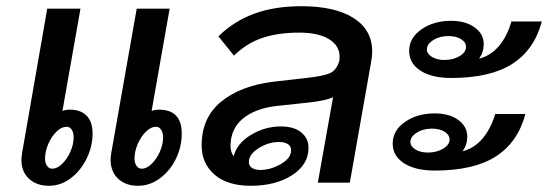

<svg xmlns="http://www.w3.org/2000/svg" viewBox="-20 -588 1764 618"><path d="M278 -158Q278 -117 259 -78Q240 -39 208 -14.5Q176 10 137 10Q98 10 73.5 -12.5Q49 -35 49 -73Q49 -79 51 -95L132 -560H239L181 -231Q192 -235 205 -235Q240 -235 259 -215.5Q278 -196 278 -158ZM565 -158Q565 -116 546.5 -77.5Q528 -39 495.5 -14.5Q463 10 424 10Q385 10 360.5 -12.5Q336 -35 336 -74Q336 -81 338 -95L420 -560H526L468 -231Q479 -235 492 -235Q565 -235 565 -158ZM217 -146Q217 -161 211 -170.5Q205 -180 194 -180Q178 -180 162 -164.5Q146 -149 135.5 -125Q125 -101 125 -77Q125 -63 131.5 -54Q138 -45 148 -45Q164 -45 180 -60.5Q196 -76 206.5 -99.5Q217 -123 217 -146ZM505 -146Q505 -161 498.5 -170.5Q492 -180 482 -180Q466 -180 450 -164.5Q434 -149 423.5 -125Q413 -101 413 -77Q413 -63 419.5 -54Q426 -45 436 -45Q452 -45 468 -60.5Q484 -76 494.5 -99.5Q505 -123 505 -146Z M1178 -422Q1178 -408 1175 -391L1106 0H1003L1052 -275Q1028 -264 974 -258L871 -247Q801 -239 761.5 -206Q722 -173 722 -118Q722 -99 732 -85Q743 -127 788 -154Q833 -181 884 -181Q926 -181 949.5 -162Q973 -143 973 -112Q973 -58 920 -24Q867 10 787 10Q712 10 670.5 -26Q629 -62 629 -120Q629 -209 691.5 -260.5Q754 -312 860 -325L965 -337Q1022 -343 1043 -353Q1064 -363 1072 -392Q1073 -397 1073 -406Q1073 -441 1039 -462Q1005 -483 943 -483Q875 -483 824.5 -466Q774 -449 733 -409L683 -471Q733 -520 798.5 -544Q864 -568 950 -568Q1058 -568 1118 -530Q1178 -492 1178 -422ZM781 -67Q781 -54 791 -47.5Q801 -41 818 -41Q851 -41 884 -60Q917 -79 917 -104Q917 -118 906 -124.5Q895 -131 878 -131Q844 -131 812.5 -111Q781 -91 781 -67Z M1297 -424Q1297 -466 1336.5 -493.5Q1376 -521 1432 -521Q1478 -521 1507.5 -500Q1537 -479 1537 -446Q1537 -420 1522 -399Q1560 -409 1586.5 -440.5Q1613 -472 1626 -519H1724Q1700 -428 1629 -382.5Q1558 -337 1432 -337Q1370 -337 1333.5 -360.5Q1297 -384 1297 -424ZM1354 -429Q1354 -415 1370 -405Q1386 -395 1410 -395Q1439 -395 1459.5 -407.5Q1480 -420 1480 -437Q1480 -452 1464 -462Q1448 -472 1423 -472Q1395 -472 1374.5 -459Q1354 -446 1354 -429ZM1574 -221H1671Q1647 -130 1576 -84.5Q1505 -39 1379 -39Q1317 -39 1280.5 -62.5Q1244 -86 1244 -126Q1244 -168 1283.5 -195.5Q1323 -223 1379 -223Q1426 -223 1455 -202Q1484 -181 1484 -148Q1484 -122 1469 -101Q1507 -111 1533.5 -142.5Q1560 -174 1574 -221ZM1427 -139Q1427 -154 1411 -164Q1395 -174 1370 -174Q1342 -174 1321.5 -161Q1301 -148 1301 -131Q1301 -117 1317 -107Q1333 -97 1357 -97Q1386 -97 1406.5 -109.5Q1427 -122 1427 -139Z"/></svg>

Font: KoHo SemiBold
Style: Italic
Weight: 600
Italic angle: -10°
Version: Version 1.000; ttfautohint (v1.6)